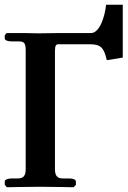

<svg xmlns="http://www.w3.org/2000/svg" viewBox="-23 -785 536 807"><path d="M146 -645H132C118 -646 75 -646 5 -646L-3 -637V-623C-3 -616 9 -611 26 -611H55C80 -611 85 -603 85 -571V-74C85 -47 76 -35 52 -35H26C10 -35 -3 -30 -3 -22V-8L6 2C6 2 106 0 145 0C180 0 286 2 286 2L296 -8V-22C296 -30 285 -35 267 -35H240C216 -35 208 -49 208 -74V-571C208 -594 213 -599 222 -599H355C402 -599 414 -583 426 -532L493 -543V-765H423C417 -711 395 -646 359 -646H223Z"/></svg>

Font: Libertinus Serif Semibold
Style: Regular
Weight: 600
Designer: Philipp H. Poll, Khaled Hosny
Foundry: Caleb Maclennan
Version: Version 7.050;RELEASE